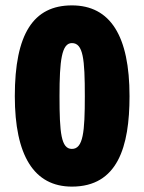

<svg xmlns="http://www.w3.org/2000/svg" viewBox="-20 -681 536 713"><path d="M461 -324C461 -547 390 -661 247 -661C104 -661 35 -555 35 -324C35 -104 106 12 247 12C417 12 461 -136 461 -324ZM201 -324C201 -456 209 -521 247 -521C289 -521 295 -462 295 -324C295 -191 289 -128 247 -128C207 -128 201 -187 201 -324Z"/></svg>

Font: Noto Sans Telugu ExtraCondensed Black
Style: Regular
Weight: 900
Width: 2
Designer: Jelle Bosma - Monotype Design Team
Foundry: Monotype Imaging Inc.
Version: Version 2.005